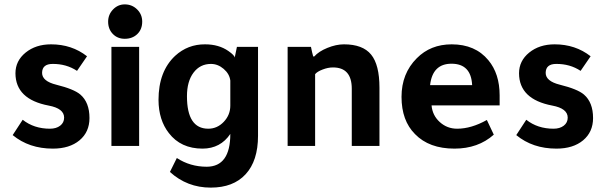

<svg xmlns="http://www.w3.org/2000/svg" viewBox="-20 -669 2776 880"><path d="M333 -344.2Q284.2 -376.5 221.2 -376Q173.3 -376 172.9 -335Q172.9 -296.9 237.8 -280.8Q318.8 -260.7 348.1 -235.8Q390.1 -199.7 390.1 -127.9Q390.1 -64 344.5 -25.9Q298.8 12.2 222.2 12.2Q113.3 12.2 38.1 -49.8L84 -120.1Q135.7 -79.1 209 -79.1Q237.8 -79.1 255.9 -93Q273.9 -106.9 273.9 -129.9Q273.9 -171.9 203.1 -185.1Q51.3 -213.9 50.8 -333Q50.8 -390.1 97.4 -428Q144 -465.8 213.9 -465.8Q309.1 -465.8 378.9 -411.1Z M617.7 -454.1V0H490.7V-454.1ZM475.6 -569.8Q475.6 -602.1 498 -625.5Q520.5 -648.9 551.8 -648.9Q585 -648.9 608.4 -626Q631.8 -603 631.8 -569.8Q631.8 -534.7 609.4 -512.9Q586.9 -491.2 551.8 -491.2Q518.6 -491.2 497.1 -513.4Q475.6 -535.6 475.6 -569.8Z M1035.6 -55.2Q990.7 11.7 908.7 12.2Q808.6 12.2 753.9 -59.1Q707 -119.1 706.5 -210.9Q706.5 -341.8 782.7 -413.1Q840.8 -466.3 919.9 -465.8Q982.9 -465.8 1026.9 -435.1Q1055.7 -415 1055.7 -404.8L1065.9 -454.1H1162.6V-46.9Q1162.6 68.4 1105.5 129.9Q1049.3 190.9 945.8 190.9Q837.9 190.9 758.8 119.1L790.5 55.2Q851.6 95.2 927.7 95.2Q1035.6 94.7 1035.6 -55.2ZM1035.6 -299.8Q1031.7 -330.6 1005.1 -353.3Q978.5 -376 946.8 -376Q897 -376 866.9 -335.9Q836.9 -295.9 836.9 -228Q836.9 -79.1 934.6 -79.1Q975.6 -79.1 1005.6 -110.6Q1035.6 -142.1 1035.6 -185.1Z M1420.4 -410.2Q1440.4 -433.1 1480.5 -449.5Q1520.5 -465.8 1556.6 -465.8Q1642.6 -465.8 1680.9 -418.9Q1719.2 -372.1 1719.2 -267.1V0H1592.3V-262.2Q1592.3 -360.4 1505.4 -359.9Q1483.4 -359.9 1458.5 -350.3Q1433.6 -340.8 1424.3 -329.1V0H1298.3V-454.1H1405.3Q1410.2 -428.2 1415.5 -410.2Z M2270 -186H1958Q1961.9 -140.1 1995.6 -109.6Q2029.3 -79.1 2075.2 -79.1Q2140.1 -79.1 2211.4 -119.1L2243.2 -51.8Q2171.4 12.2 2063 12.2Q1946.8 12.2 1882.3 -54.2Q1820.3 -116.2 1820.3 -225.1Q1820.3 -332 1890.1 -401.9Q1953.1 -465.8 2050.3 -465.8Q2158.2 -465.8 2218.3 -393.1Q2270 -331.1 2270 -231.9ZM1951.2 -278.8H2144Q2139.2 -377 2049.3 -377Q1962.4 -377 1951.2 -278.8Z M2641.1 -344.2Q2592.3 -376.5 2529.3 -376Q2481.4 -376 2481 -335Q2481 -296.9 2545.9 -280.8Q2627 -260.7 2656.2 -235.8Q2698.2 -199.7 2698.2 -127.9Q2698.2 -64 2652.6 -25.9Q2606.9 12.2 2530.3 12.2Q2421.4 12.2 2346.2 -49.8L2392.1 -120.1Q2443.8 -79.1 2517.1 -79.1Q2545.9 -79.1 2564 -93Q2582 -106.9 2582 -129.9Q2582 -171.9 2511.2 -185.1Q2359.4 -213.9 2358.9 -333Q2358.9 -390.1 2405.5 -428Q2452.1 -465.8 2522 -465.8Q2617.2 -465.8 2687 -411.1Z"/></svg>

Font: Tajawal
Style: Bold
Weight: 700
Designer: Boutros Fonts
Foundry: Created by Boutros International 2017
Version: Version 1.700